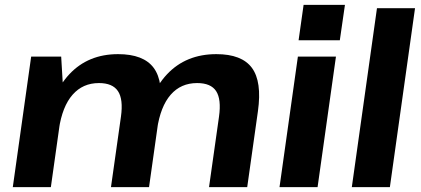

<svg xmlns="http://www.w3.org/2000/svg" viewBox="-20 -774 1741 794"><path d="M885.7 -291.8Q895.7 -363.5 873.9 -397Q852.2 -430.5 795.2 -430.5Q727.8 -430.5 685.7 -382.1Q643.6 -333.7 629.7 -239.8L560.9 -158.3L570.4 -227.9Q592 -383 670.4 -466.5Q748.9 -550.1 874.7 -550.1Q980 -550.1 1021.9 -493.2Q1063.7 -436.3 1046.7 -314.5L1002.3 0H844.4ZM108.9 -540H233L242.9 -373.3L190.3 0H32.9ZM480.2 -291.8Q490.2 -363.5 467.9 -397Q445.7 -430.5 389.2 -430.5Q322.3 -430.5 280 -382.1Q237.6 -333.7 223.7 -239.8L155.4 -158.3L165.9 -227.9Q189.5 -385 267.2 -467.5Q344.9 -550.1 468.2 -550.1Q573.6 -550.1 615.7 -493.2Q657.8 -436.3 640.7 -314.5L596.3 0H438.9Z M1369.3 -540 1293.3 0H1135.9L1211.9 -540ZM1406.5 -753.9 1385.3 -607.4H1214.8L1235.5 -753.9Z M1696.3 -740 1592.3 0H1434.9L1538.9 -740Z"/></svg>

Font: Pathway Extreme 8pt Thin 12pt
Style: Italic
Weight: 100
Italic angle: -8°
Version: Version 1.001;gftools[0.9.26]